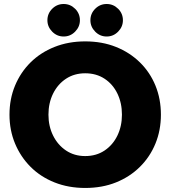

<svg xmlns="http://www.w3.org/2000/svg" viewBox="-20 -918 845 951"><path d="M402 13Q319 13 250 -14.5Q181 -42 131.5 -91.5Q82 -141 54.5 -207Q27 -273 27 -350Q27 -428 54.5 -494Q82 -560 131.5 -609Q181 -658 250 -685.5Q319 -713 402 -713Q486 -713 554.5 -685.5Q623 -658 673 -609Q723 -560 750 -494Q777 -428 777 -350Q777 -273 750 -207Q723 -141 673 -91.5Q623 -42 554.5 -14.5Q486 13 402 13ZM402 -145Q457 -145 498 -172.5Q539 -200 561.5 -246.5Q584 -293 584 -350Q584 -408 561.5 -454.5Q539 -501 498 -528Q457 -555 402 -555Q348 -555 307 -528Q266 -501 243 -454.5Q220 -408 220 -350Q220 -293 243 -246.5Q266 -200 307 -172.5Q348 -145 402 -145ZM508.3 -737.2Q475.1 -737.2 451.5 -761.3Q427.8 -785.3 427.8 -817.7Q427.8 -850.9 451.5 -874.5Q475.1 -898.2 508.3 -898.2Q541.5 -898.2 565.1 -874.5Q588.8 -850.9 588.8 -817.7Q588.8 -785.3 565.1 -761.3Q541.5 -737.2 508.3 -737.2ZM295.3 -737.2Q262.1 -737.2 238.5 -761.3Q214.8 -785.3 214.8 -817.7Q214.8 -850.9 238.5 -874.5Q262.1 -898.2 295.3 -898.2Q328.5 -898.2 352.1 -874.5Q375.8 -850.9 375.8 -817.7Q375.8 -785.3 352.1 -761.3Q328.5 -737.2 295.3 -737.2Z"/></svg>

Font: MuseoModerno ExtraBold
Style: Regular
Weight: 800
Designer: Pablo Cosgaya, Héctor Gatti, Marcela Romero, and the Authors of The MuseoModerno Project.
Foundry: Omnibus-Type Team
Version: Version 1.001